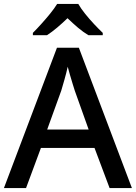

<svg xmlns="http://www.w3.org/2000/svg" viewBox="-20 -961 695 981"><path d="M540 0 463 -205H189L113 0H0L271 -717H383L654 0ZM362 -498Q359 -508 351.5 -531.5Q344 -555 337 -580Q330 -605 326 -620Q319 -588 309 -553Q299 -518 293 -498L221 -299H433ZM380 -941Q393 -918 415 -890.5Q437 -863 461.5 -837Q486 -811 505 -793V-781H432Q405 -797 378.5 -819.5Q352 -842 325 -868Q298 -842 272 -820Q246 -798 220 -781H148V-793Q167 -812 190.5 -838Q214 -864 236 -891Q258 -918 272 -941Z"/></svg>

Font: Noto Sans Khmer UI Medium
Style: Regular
Weight: 500
Designer: Danh Hong and the Monotype Design Team
Foundry: Monotype Imaging Inc.
Version: Version 2.002; ttfautohint (v1.8.4.7-5d5b)